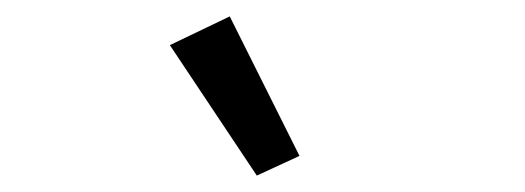

<svg xmlns="http://www.w3.org/2000/svg" viewBox="-20 -799 640 234"><path d="M187 -744 293 -585 345 -609 260 -779Z"/></svg>

Font: Braiins Sans
Style: Regular
Weight: 400
Designer: Mike Abbink, Paul van der Laan, Pieter van Rosmalen, Jiri Chlebus, Lubos Buracinsky
Foundry: Bold Monday, Sudetype
Version: Version 1.000;hotconv 1.0.109;makeotfexe 2.5.65596